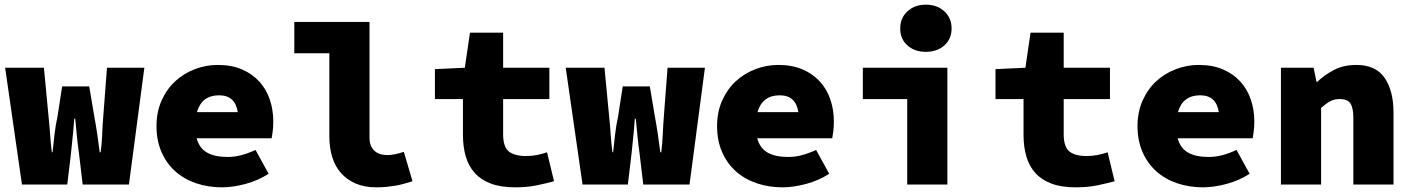

<svg xmlns="http://www.w3.org/2000/svg" viewBox="-20 -790 6040 822"><path d="M74 0 2 -500H168L188 -290Q192 -252 194.5 -214.5Q197 -177 202 -138H205Q209 -177 213.5 -215.5Q218 -254 226 -290L246 -420H362L384 -290Q391 -252 396.5 -214.5Q402 -177 407 -138H411Q416 -177 417.5 -214.5Q419 -252 422 -290L438 -500H598L532 0H334L318 -134Q313 -169 309.5 -204.5Q306 -240 302 -282H298Q296 -256 293 -222.5Q290 -189 284 -134L268 0Z M930 12Q871 12 819.5 -5.5Q768 -23 730.5 -56.5Q693 -90 671.5 -139Q650 -188 650 -250Q650 -311 672 -360Q694 -409 730.5 -442.5Q767 -476 814.5 -494Q862 -512 912 -512Q971 -512 1015.5 -493Q1060 -474 1090 -441Q1120 -408 1135 -364Q1150 -320 1150 -270Q1150 -247 1147.5 -227Q1145 -207 1143 -198H822Q833 -156 866 -137Q899 -118 954 -118Q984 -118 1012.5 -125.5Q1041 -133 1074 -148L1130 -46Q1085 -17 1031 -2.5Q977 12 930 12ZM918 -382Q844 -382 823 -310H998Q987 -382 918 -382Z M1591 12Q1541 12 1503.5 -4Q1466 -20 1440.5 -48.5Q1415 -77 1402.5 -117Q1390 -157 1390 -206V-562H1240V-696H1562V-200Q1562 -178 1569 -164Q1576 -150 1586.5 -141.5Q1597 -133 1610.5 -129.5Q1624 -126 1637 -126Q1668 -126 1709 -140L1746 -14Q1726 -8 1708.5 -3Q1691 2 1673 5Q1655 8 1635 10Q1615 12 1591 12Z M2186 12Q2124 12 2081.5 -4Q2039 -20 2012.5 -49.5Q1986 -79 1974 -120.5Q1962 -162 1962 -212V-366H1842V-494L1970 -500L1992 -650H2134V-500H2332V-366H2134V-215Q2134 -161 2158.5 -141.5Q2183 -122 2231 -122Q2257 -122 2279.5 -126.5Q2302 -131 2322 -138L2352 -14Q2319 -5 2278 3.5Q2237 12 2186 12Z M2474 0 2402 -500H2568L2588 -290Q2592 -252 2594.5 -214.5Q2597 -177 2602 -138H2605Q2609 -177 2613.5 -215.5Q2618 -254 2626 -290L2646 -420H2762L2784 -290Q2791 -252 2796.5 -214.5Q2802 -177 2807 -138H2811Q2816 -177 2817.5 -214.5Q2819 -252 2822 -290L2838 -500H2998L2932 0H2734L2718 -134Q2713 -169 2709.5 -204.5Q2706 -240 2702 -282H2698Q2696 -256 2693 -222.5Q2690 -189 2684 -134L2668 0Z M3330 12Q3271 12 3219.5 -5.5Q3168 -23 3130.5 -56.5Q3093 -90 3071.5 -139Q3050 -188 3050 -250Q3050 -311 3072 -360Q3094 -409 3130.5 -442.5Q3167 -476 3214.5 -494Q3262 -512 3312 -512Q3371 -512 3415.5 -493Q3460 -474 3490 -441Q3520 -408 3535 -364Q3550 -320 3550 -270Q3550 -247 3547.5 -227Q3545 -207 3543 -198H3222Q3233 -156 3266 -137Q3299 -118 3354 -118Q3384 -118 3412.5 -125.5Q3441 -133 3474 -148L3530 -46Q3485 -17 3431 -2.5Q3377 12 3330 12ZM3318 -382Q3244 -382 3223 -310H3398Q3387 -382 3318 -382Z M3864 0V-366H3674V-500H4036V0ZM3944 -568Q3896 -568 3865 -595.5Q3834 -623 3834 -668Q3834 -713 3865 -741.5Q3896 -770 3944 -770Q3992 -770 4023 -741.5Q4054 -713 4054 -668Q4054 -623 4023 -595.5Q3992 -568 3944 -568Z M4586 12Q4524 12 4481.5 -4Q4439 -20 4412.5 -49.5Q4386 -79 4374 -120.5Q4362 -162 4362 -212V-366H4242V-494L4370 -500L4392 -650H4534V-500H4732V-366H4534V-215Q4534 -161 4558.5 -141.5Q4583 -122 4631 -122Q4657 -122 4679.5 -126.5Q4702 -131 4722 -138L4752 -14Q4719 -5 4678 3.5Q4637 12 4586 12Z M5130 12Q5071 12 5019.5 -5.5Q4968 -23 4930.5 -56.5Q4893 -90 4871.5 -139Q4850 -188 4850 -250Q4850 -311 4872 -360Q4894 -409 4930.5 -442.5Q4967 -476 5014.5 -494Q5062 -512 5112 -512Q5171 -512 5215.5 -493Q5260 -474 5290 -441Q5320 -408 5335 -364Q5350 -320 5350 -270Q5350 -247 5347.5 -227Q5345 -207 5343 -198H5022Q5033 -156 5066 -137Q5099 -118 5154 -118Q5184 -118 5212.5 -125.5Q5241 -133 5274 -148L5330 -46Q5285 -17 5231 -2.5Q5177 12 5130 12ZM5118 -382Q5044 -382 5023 -310H5198Q5187 -382 5118 -382Z M5464 0V-500H5604L5616 -440H5620Q5650 -469 5691 -490.5Q5732 -512 5787 -512Q5870 -512 5908 -456.5Q5946 -401 5946 -308V0H5774V-286Q5774 -328 5761.5 -347Q5749 -366 5716 -366Q5692 -366 5674 -356Q5656 -346 5636 -328V0Z"/></svg>

Font: Source Code Pro Black
Style: Regular
Weight: 900
Monospace: yes
Designer: Paul D. Hunt, Teo Tuominen
Foundry: Adobe Systems Incorporated
Version: Version 2.030;PS 1.000;hotconv 16.6.51;makeotf.lib2.5.65220